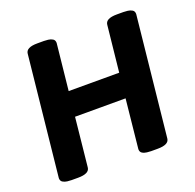

<svg xmlns="http://www.w3.org/2000/svg" viewBox="-124 -832 981 964"><g transform="rotate(-20 366.5 -350.0)"><path d="M632 -702Q640 -702 654 -700.5Q668 -699 678.5 -692.5Q689 -686 689 -671L622 -30Q619 2 559 2H524Q516 2 502 0.5Q488 -1 477.5 -7.5Q467 -14 467 -29L494 -291H224L197 -30Q194 2 134 2H99Q90 2 76.5 0.5Q63 -1 52.5 -7.5Q42 -14 42 -29L109 -670Q112 -702 172 -702H207Q216 -702 229.5 -700.5Q243 -699 253.5 -692.5Q264 -686 264 -671L238 -423H508L534 -670Q537 -702 597 -702Z"/></g></svg>

Font: Asap VF Beta
Style: Italic
Weight: 400
Italic angle: -6°
Designer: Pablo Cosgaya
Foundry: Pablo Cosgaya
Version: Version 1.007